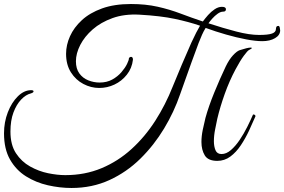

<svg xmlns="http://www.w3.org/2000/svg" viewBox="-28 -763 1415 956"><path d="M666 -690Q591 -694 532.5 -673Q474 -652 433.5 -616.5Q393 -581 371.5 -539Q350 -497 350 -458Q350 -421 367 -397.5Q384 -374 411.5 -363Q439 -352 468 -352Q504 -352 531 -367Q558 -382 576.5 -403.5Q595 -425 604.5 -444.5Q614 -464 614 -473V-474Q619 -480 624 -480Q634 -480 634 -466Q629 -423 603.5 -391Q578 -359 542 -342Q506 -325 466 -325Q425 -325 387 -345Q349 -365 325 -403Q301 -441 301 -495Q301 -539 320.5 -582.5Q340 -626 379.5 -662.5Q419 -699 480 -721Q541 -743 624 -743Q697 -743 757 -729.5Q817 -716 871 -695.5Q925 -675 982 -656Q993 -671 1008 -688Q1023 -705 1041 -717Q1059 -729 1077 -729Q1097 -729 1097 -717Q1097 -705 1083 -705Q1070 -705 1055.5 -694.5Q1041 -684 1029 -670.5Q1017 -657 1010 -647Q1083 -623 1148.5 -606Q1214 -589 1262 -589Q1307 -589 1326.5 -596Q1346 -603 1346 -619Q1346 -625 1348.5 -629.5Q1351 -634 1358 -634Q1363 -634 1365 -625.5Q1367 -617 1367 -612Q1367 -588 1341.5 -573Q1316 -558 1278 -558Q1245 -558 1197.5 -567Q1150 -576 1097.5 -591Q1045 -606 996 -624Q985 -606 978 -590Q971 -574 961 -549Q943 -502 925.5 -452.5Q908 -403 893 -361.5Q878 -320 869 -294Q839 -206 789 -123Q739 -40 671 27Q603 94 517 133.5Q431 173 328 173Q270 173 210.5 159.5Q151 146 101.5 115Q52 84 22 31.5Q-8 -21 -8 -99Q-8 -155 11 -204Q30 -253 61 -283.5Q92 -314 127 -314Q139 -314 139 -308Q139 -302 126 -298Q101 -292 77.5 -267.5Q54 -243 39 -203Q24 -163 24 -108Q24 -42 51.5 0Q79 42 122 66Q165 90 211.5 99.5Q258 109 297 109Q395 109 477.5 74.5Q560 40 627 -21Q694 -82 745 -161.5Q796 -241 832 -332Q852 -382 877 -440.5Q902 -499 925 -551Q951 -607 968 -635Q913 -654 842.5 -669Q772 -684 666 -690ZM975 -56Q975 -85 981.5 -116.5Q988 -148 995 -176Q1011 -234 1039 -302.5Q1067 -371 1096 -432Q1113 -467 1132 -487.5Q1151 -508 1165 -513Q1205 -526 1220 -526Q1226 -526 1226 -524Q1226 -521 1212 -514Q1205 -511 1186.5 -486Q1168 -461 1145 -418Q1114 -360 1091 -295.5Q1068 -231 1054 -172Q1050 -152 1043.5 -120.5Q1037 -89 1037 -60Q1037 -34 1045 -15Q1053 4 1075 4Q1099 4 1122 -16Q1145 -36 1165.5 -66.5Q1186 -97 1203 -131Q1220 -165 1232 -193Q1244 -193 1244 -184Q1230 -151 1212 -112.5Q1194 -74 1171 -39.5Q1148 -5 1119 16.5Q1090 38 1054 38Q1008 38 991.5 10.5Q975 -17 975 -56Z"/></svg>

Font: Great Vibes
Style: Regular
Weight: 400
Designer: Robert E. Leuschke, Viktoriya Grabowska, Viviana Monsalve, Eben Sorkin
Foundry: Robert E. Leuschke
Version: Version 1.103; ttfautohint (v1.8.4.7-5d5b)